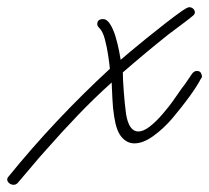

<svg xmlns="http://www.w3.org/2000/svg" viewBox="-149 -391 581 533"><path d="M-111 122Q-118 122 -123.5 117.5Q-129 113 -129 107Q-129 103 -126 100Q-62 21 9 -54.5Q80 -130 156 -200Q155 -212 151.5 -236Q148 -260 142 -282.5Q136 -305 126 -314Q121 -319 121 -324Q121 -338 137 -338Q148 -338 157 -323.5Q166 -309 172 -288.5Q178 -268 181.5 -250Q185 -232 186 -225Q193 -231 212.5 -247.5Q232 -264 257.5 -284.5Q283 -305 308.5 -325Q334 -345 352.5 -358Q371 -371 376 -371Q383 -371 387.5 -366.5Q392 -362 392 -357Q392 -351 385 -346Q369 -333 352 -320.5Q335 -308 318 -295Q254 -244 192 -190Q192 -172 194.5 -138Q197 -104 201 -74Q209 -26 235 -26Q249 -26 266.5 -39.5Q284 -53 302 -74Q322 -97 335.5 -117Q349 -137 355 -145Q363 -155 370 -165.5Q377 -176 384 -186Q389 -193 396 -194H398Q409 -194 411 -182Q413 -177 409 -173Q387 -131 329 -62Q304 -33 276 -13Q248 7 224 7Q204 7 189 -10Q174 -27 168 -67Q164 -92 163 -117.5Q162 -143 161 -162Q112 -118 67 -71Q22 -24 -21 25Q-41 47 -60.5 70.5Q-80 94 -100 117Q-105 122 -111 122Z"/></svg>

Font: Ms Madi
Style: Regular
Weight: 400
Designer: Robert E. Leuschke
Foundry: Robert E. Leuschke
Version: Version 1.010; ttfautohint (v1.8.3)